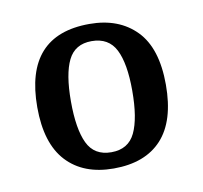

<svg xmlns="http://www.w3.org/2000/svg" viewBox="-50 -772 470 444"><g transform="rotate(-10 185.0 -549.5)"><path d="M184 -380Q113 -380 73.5 -422.5Q34 -465 34 -550Q34 -719 186 -719Q255 -719 295.5 -677.5Q336 -636 336 -550Q336 -465 297 -422.5Q258 -380 184 -380ZM185 -418Q225 -418 241 -451.5Q257 -485 257 -550Q257 -614 240.5 -646.5Q224 -679 184 -679Q145 -679 129 -646.5Q113 -614 113 -550Q113 -485 129 -451.5Q145 -418 185 -418Z"/></g></svg>

Font: Noto Serif Hebrew SemiCondensed
Style: Regular
Weight: 400
Width: 4
Designer: Monotype Design Team
Foundry: Monotype Imaging Inc.
Version: Version 2.004; ttfautohint (v1.8.4.7-5d5b)